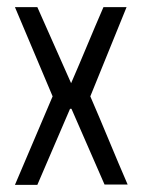

<svg xmlns="http://www.w3.org/2000/svg" viewBox="-20 -520 400 540"><path d="M177 -214 85 0H22L128 -249L22 -500H85L180 -286Q203 -339 225.5 -393Q248 -447 271 -500H336L234 -249Q260 -189 286.5 -125Q313 -61 339 -1H274L181 -214Z"/></svg>

Font: Marvel
Style: Bold
Weight: 700
Designer: Carolina Trebol
Foundry: Carolina Trebol
Version: Version 1.001